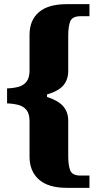

<svg xmlns="http://www.w3.org/2000/svg" viewBox="-20 -780 464 923"><path d="M301 123Q212 123 167 83Q122 43 122 -27V-196Q122 -233 107.5 -251Q93 -269 68.5 -275.5Q44 -282 14 -283V-355Q44 -356 68.5 -362.5Q93 -369 107.5 -387.5Q122 -406 122 -441V-612Q122 -683 167 -721.5Q212 -760 301 -760H410V-702H367Q328 -702 318 -678Q308 -654 308 -609V-439Q308 -397 284.5 -369.5Q261 -342 206 -326V-314Q259 -297 283.5 -269.5Q308 -242 308 -199V-29Q308 16 318 40Q328 64 367 64H410V123Z"/></svg>

Font: Noto Serif SemiCondensed Black
Style: Regular
Weight: 900
Width: 4
Designer: Monotype Design Team
Foundry: Monotype Imaging Inc.
Version: Version 2.014; ttfautohint (v1.8.4.7-5d5b)